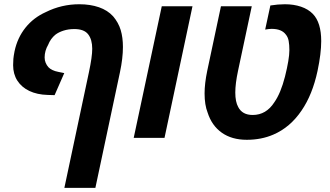

<svg xmlns="http://www.w3.org/2000/svg" viewBox="-20 -662 1586 922"><path d="M422.9 -427.7Q422.9 -472.2 403.3 -497.3Q383.8 -522.5 336.9 -522.5Q308.6 -522.5 284.9 -514.9Q261.2 -507.3 245.6 -495.1Q234.9 -486.3 225.8 -473.9Q216.8 -461.4 211.4 -447.3Q194.3 -418 194.3 -386.2Q194.3 -372.6 199.2 -360.6Q204.1 -348.6 212.4 -339.4Q219.7 -331.5 231.9 -325.7Q244.1 -319.8 259.8 -316.9L288.6 -311L242.2 -205.1L209 -206.1Q158.2 -207.5 120.8 -225.3Q83.5 -243.2 63.2 -274.9Q43 -306.6 43 -349.1Q43 -365.7 44.2 -379.4Q45.4 -393.1 49.8 -415.5Q63.5 -480.5 102.3 -529.1Q141.1 -577.6 200.2 -604Q275.4 -641.6 360.8 -641.6Q413.6 -641.6 455.1 -627.2Q496.6 -612.8 522.9 -584Q548.8 -553.7 559.6 -517.8Q570.3 -481.9 570.3 -436.5Q570.3 -382.3 556.2 -315.9L438 240.2H289.1L407.2 -315.9Q422.9 -389.6 422.9 -427.7Z M756.8 -631.8H904.3L770 0H622.1Z M977.1 -121.1Q962.4 -158.2 962.4 -213.4Q962.4 -260.7 975.1 -321.8L1041 -631.8H1189L1123 -321.8Q1109.9 -260.3 1109.9 -217.8Q1109.9 -172.9 1124 -147.9Q1143.6 -109.9 1193.4 -109.9Q1258.3 -109.9 1297.4 -170.9Q1328.1 -214.4 1348.6 -294.4Q1369.6 -378.4 1369.6 -420.9Q1369.6 -446.8 1366.2 -465.3Q1362.8 -483.9 1352.5 -496.1Q1332.5 -523.4 1284.2 -523.4Q1272.5 -523.4 1253.4 -520L1278.3 -635.7Q1314.9 -641.6 1348.1 -641.6Q1390.6 -641.6 1425.3 -629.9Q1460 -618.2 1482.4 -595.2Q1522.5 -553.7 1522.5 -464.8Q1522.5 -405.3 1504.9 -321.8Q1480.5 -207.5 1428.2 -131.3Q1373.5 -50.3 1292.5 -15.6Q1234.9 9.3 1165 9.3Q1093.3 9.3 1045.2 -24.7Q997.1 -58.6 977.1 -121.1Z"/></svg>

Font: Viking Open Sans
Style: Bold Italic
Weight: 700
Italic angle: -12°
Foundry: Ascender Corporation
Version: Version 2.000